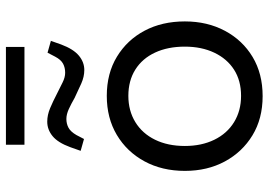

<svg xmlns="http://www.w3.org/2000/svg" viewBox="-146 -732 885 632"><g transform="rotate(-90 296.0 -415.5)"><path d="M296 7Q222 7 167 -26.5Q112 -60 81 -117.5Q50 -175 50 -249Q50 -324 81.5 -382Q113 -440 168.5 -473Q224 -506 297 -506Q371 -506 426 -472.5Q481 -439 511.5 -381.5Q542 -324 542 -249Q542 -175 511 -117Q480 -59 425 -26Q370 7 296 7ZM297 -64Q347 -64 383 -87Q419 -110 439 -152Q459 -194 459 -249Q459 -305 439.5 -347Q420 -389 383.5 -412Q347 -435 297 -435Q248 -435 210.5 -412Q173 -389 152.5 -347Q132 -305 132 -249Q132 -194 152.5 -152Q173 -110 210.5 -87Q248 -64 297 -64ZM136 -777V-838H458V-777ZM155 -581 116 -592 128 -626Q143 -667 164.5 -684.5Q186 -702 212 -702Q234 -702 256.5 -692.5Q279 -683 304 -670Q324 -660 341 -651.5Q358 -643 373 -643Q390 -643 403 -650Q416 -657 426 -676L439 -701L478 -690L466 -656Q451 -616 429.5 -598Q408 -580 382 -580Q360 -580 337.5 -590Q315 -600 290 -612Q271 -623 253.5 -631Q236 -639 221 -639Q205 -639 192 -632Q179 -625 168 -606Z"/></g></svg>

Font: REM Light
Style: Regular
Weight: 300
Designer: Octavio Pardo
Foundry: Ashler Design
Version: Version 1.005;gftools[0.9.28]